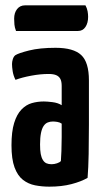

<svg xmlns="http://www.w3.org/2000/svg" viewBox="-20 -689 383 719"><path d="M165 10Q137 10 111.5 5Q86 0 66 -15.5Q46 -31 34.5 -62Q23 -93 23 -145Q23 -196 33 -228.5Q43 -261 60.5 -279Q78 -297 99.5 -303Q121 -309 144 -309Q156 -309 176.5 -306.5Q197 -304 211 -295Q211 -295 211 -307.5Q211 -320 211 -336.5Q211 -353 211 -367Q211 -384 206 -393.5Q201 -403 190.5 -407.5Q180 -412 162 -412Q131 -412 96.5 -405.5Q62 -399 38 -390Q30 -406 27.5 -422Q25 -438 25 -449Q25 -458 28 -467.5Q31 -477 37 -482Q49 -490 89 -500Q129 -510 188 -510Q255 -510 284 -483Q313 -456 313 -388V-339Q313 -282 313 -223Q313 -164 312 -112Q311 -60 308 -23Q284 -9 247.5 0.5Q211 10 165 10ZM173 -74Q183 -74 193.5 -77.5Q204 -81 208 -86Q209 -99 210 -123.5Q211 -148 211 -175.5Q211 -203 211 -226Q204 -231 194.5 -232.5Q185 -234 178 -234Q168 -234 159 -230.5Q150 -227 143.5 -217.5Q137 -208 133.5 -191Q130 -174 130 -148Q130 -126 132.5 -112.5Q135 -99 140.5 -90Q146 -81 154 -77.5Q162 -74 173 -74ZM40 -573Q35 -586 34 -597Q33 -608 33 -619Q33 -641 44 -655Q55 -669 74 -669H300Q306 -658 308 -647Q310 -636 310 -626Q310 -603 300 -588Q290 -573 272 -573Z"/></svg>

Font: Yanone Kaffeesatz SemiBold
Style: Regular
Weight: 600
Designer: Yanone (Cyrillic: Daniel Pouzeot, Huerta Tipografica, and Cyreal)
Foundry: Yanone
Version: Version 2.003